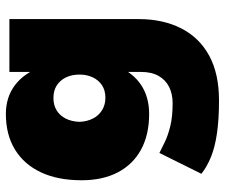

<svg xmlns="http://www.w3.org/2000/svg" viewBox="-76 -476 766 654"><g transform="rotate(-90 307.0 -149.0)"><path d="M292 214Q227 214 179.5 207Q132 200 99 186.5Q66 173 42 154L113 11Q129 19 150.5 29.5Q172 40 204 48Q236 56 283 56Q314 56 338 44Q362 32 375.5 8Q389 -16 389 -52V-500H569V-60Q569 23 537.5 85Q506 147 444.5 180.5Q383 214 292 214ZM246 -24Q175 -24 124.5 -51.5Q74 -79 47 -130.5Q20 -182 20 -254Q20 -335 47 -392.5Q74 -450 124.5 -481Q175 -512 246 -512Q303 -512 344 -481Q385 -450 406.5 -391.5Q428 -333 428 -250Q428 -179 406.5 -128.5Q385 -78 344 -51Q303 -24 246 -24ZM301 -173Q326 -173 343.5 -184.5Q361 -196 370.5 -216Q380 -236 380 -261Q380 -288 370 -308Q360 -328 342.5 -339Q325 -350 300 -350Q276 -350 258 -339Q240 -328 230 -308Q220 -288 219 -261Q220 -236 230 -216Q240 -196 258.5 -184.5Q277 -173 301 -173Z"/></g></svg>

Font: Figtree Black
Style: Regular
Weight: 900
Designer: Erik Kennedy
Foundry: Erik Kennedy
Version: Version 2.001;gftools[0.9.30]